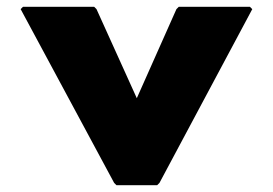

<svg xmlns="http://www.w3.org/2000/svg" viewBox="-20 -540 807 567"><path d="M265 -513 258 -520H48L41 -513L317 0L324 7H444L451 0L725 -513L718 -520H508L501 -513L384 -250Z"/></svg>

Font: Hussar Woodtype
Style: Blk
Weight: 900
Foundry: Cannot Into Space Fonts
Version: Version 1.07